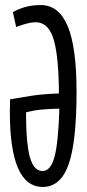

<svg xmlns="http://www.w3.org/2000/svg" viewBox="-20 -730 345 760"><path d="M44 -623 31 -682Q80 -710 141 -710Q213 -710 248 -626.5Q283 -543 283 -367Q283 -168 251.5 -79Q220 10 149 10Q19 10 19 -287Q19 -299 19.5 -312.5Q20 -326 20 -337Q55 -343 102 -350.5Q149 -358 213 -360V-388Q210 -526 189 -584Q168 -642 121 -642Q107 -642 87 -637Q67 -632 44 -623ZM215 -300Q172 -299 142 -296Q112 -293 83 -285Q83 -162 98.5 -107.5Q114 -53 148 -53Q181 -53 196 -110Q211 -167 215 -300Z"/></svg>

Font: Georama ExtraCondensed
Style: Regular
Weight: 400
Width: 2
Designer: Jean-Baptiste Levee
Foundry: Production Type
Version: Version 1.000